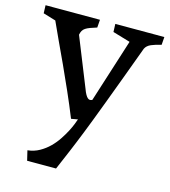

<svg xmlns="http://www.w3.org/2000/svg" viewBox="-111 -587 819 927"><g transform="rotate(15 298.0 -123.5)"><path d="M98.6 201.2Q130.9 197.8 157.5 182.9Q184.1 168 205.1 147.2Q226.1 126.5 241.9 102.5Q257.8 78.6 268.8 57.4Q279.8 36.1 285.9 20.5Q292 4.9 293.5 0L295.9 -5.9L262.7 0Q236.8 -64.5 209.7 -125.7Q182.6 -187 157 -242.9Q131.3 -298.8 107.9 -348.4Q84.5 -397.9 66.4 -439L3.4 -458L2 -498H273.9L271 -458.5Q251 -452.1 237.5 -447.3Q224.1 -442.4 215.3 -436.5Q206.5 -430.7 201.9 -422.6Q197.3 -414.6 194.8 -402.3L292.5 -158.7Q298.8 -141.1 304.7 -131.1Q310.5 -121.1 315.9 -116.5Q321.3 -111.8 326.9 -111.8Q332.5 -111.8 338.4 -114.7L439.5 -432.1L352.1 -458L350.6 -498H595.7L592.8 -458.5Q563.5 -451.7 543.2 -443.1Q522.9 -434.6 514.6 -418Q479 -321.3 451.7 -248Q424.3 -174.8 403.6 -119.4Q382.8 -64 367.2 -23.4Q351.6 17.1 339.4 47.9Q327.1 78.6 317.4 102.5Q307.6 126.5 298.1 149.2Q288.6 171.9 278.3 195.8Q268.1 219.7 254.9 250.5H110.4L98.6 201.2Z"/></g></svg>

Font: Donegal One
Style: Regular
Weight: 400
Designer: Gary Lonergan
Foundry: Sorkin Type Co.
Version: Version 1.004